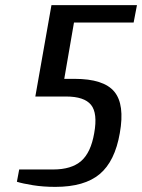

<svg xmlns="http://www.w3.org/2000/svg" viewBox="-20 -720 555 750"><path d="M196 10Q149 10 108.5 3.5Q68 -3 46 -10L55 -58H188Q259 -58 297 -91Q335 -124 348 -200Q362 -278 335.5 -310.5Q309 -343 238 -343H118L181 -700H515L502 -632H269L231 -412H271Q385 -412 426.5 -362Q468 -312 448 -200Q429 -90 369.5 -40Q310 10 196 10Z"/></svg>

Font: Cuprum Medium
Style: Italic
Weight: 500
Italic angle: -10°
Version: Version 3.000